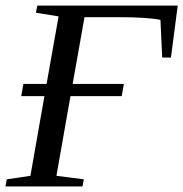

<svg xmlns="http://www.w3.org/2000/svg" viewBox="-29 -675 664 695"><path d="M269.5 0H-9.3L-4.4 -25.9L81.1 -38.6L131.8 -327.1H47.9L55.7 -371.1H139.6L183.1 -615.7L101.1 -628.9L106 -654.8H614.3L589.8 -466.8H558.1L551.8 -603Q504.4 -612.8 400.9 -612.8H276.9L233.9 -371.1H419.4L411.6 -327.1H226.1L175.3 -38.6L274.4 -25.9Z"/></svg>

Font: Tinos
Style: Italic
Weight: 400
Italic angle: -16.333°
Designer: Steve Matteson
Foundry: Monotype Imaging Inc.
Version: Version 1.32